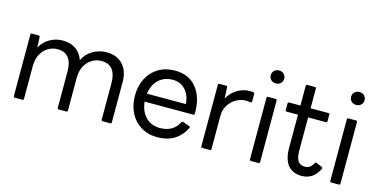

<svg xmlns="http://www.w3.org/2000/svg" viewBox="-73 -1086 2874 1461"><g transform="rotate(15 1364.5 -355.5)"><path d="M89 0Q78 0 78 -11V-495Q78 -505 89 -505H140Q151 -505 151 -495L155 -412Q180 -461 227.5 -488Q275 -515 329 -515Q390 -515 432.5 -486Q475 -457 492 -403Q517 -457 567 -486Q617 -515 675 -515Q756 -515 803 -465Q850 -415 850 -328V-11Q850 0 840 0H781Q770 0 770 -11V-295Q770 -441 654 -441Q616 -441 582 -421.5Q548 -402 526 -363Q504 -324 504 -267V-11Q504 0 494 0H435Q424 0 424 -11V-295Q424 -441 308 -441Q270 -441 236 -421.5Q202 -402 180 -363Q158 -324 158 -267V-11Q158 0 148 0Z M967 -253Q967 -329 997.5 -388.5Q1028 -448 1084 -481.5Q1140 -515 1214 -515Q1324 -515 1384.5 -439.5Q1445 -364 1443 -238Q1443 -227 1432 -227H1050Q1058 -151 1101.5 -107Q1145 -63 1214 -63Q1318 -63 1361 -148Q1365 -156 1375 -153L1425 -135Q1430 -133 1431.5 -129.5Q1433 -126 1431 -122Q1399 -56 1343.5 -23Q1288 10 1214 10Q1139 10 1083 -24Q1027 -58 997 -117.5Q967 -177 967 -253ZM1051 -290H1358Q1353 -360 1314.5 -401.5Q1276 -443 1214 -443Q1149 -443 1105 -402Q1061 -361 1051 -290Z M1566 0Q1555 0 1555 -11V-495Q1555 -505 1566 -505H1617Q1628 -505 1628 -495L1632 -408Q1660 -457 1705.5 -484.5Q1751 -512 1804 -512Q1824 -512 1831 -510Q1840 -509 1840 -499V-441Q1840 -431 1831 -431Q1825 -431 1814.5 -432.5Q1804 -434 1795 -434Q1754 -434 1717 -413Q1680 -392 1657.5 -355Q1635 -318 1635 -274V-11Q1635 0 1625 0Z M1925 -670Q1925 -692 1940 -706.5Q1955 -721 1978 -721Q2001 -721 2016 -706.5Q2031 -692 2031 -670Q2031 -648 2016 -633.5Q2001 -619 1978 -619Q1955 -619 1940 -633.5Q1925 -648 1925 -670ZM1949 0Q1938 0 1938 -11V-495Q1938 -505 1949 -505H2008Q2018 -505 2018 -495V-11Q2018 0 2008 0Z M2203 -175V-433H2114Q2104 -433 2104 -443V-495Q2104 -505 2114 -505H2203V-660Q2203 -670 2213 -670H2272Q2283 -670 2283 -660V-505H2423Q2433 -505 2433 -495V-443Q2433 -433 2423 -433H2283V-173Q2283 -116 2300.5 -90Q2318 -64 2356 -64Q2399 -64 2421 -110Q2426 -120 2435 -115L2480 -96Q2490 -91 2484 -79Q2440 10 2349 10Q2279 10 2241 -35.5Q2203 -81 2203 -175Z M2558 -670Q2558 -692 2573 -706.5Q2588 -721 2611 -721Q2634 -721 2649 -706.5Q2664 -692 2664 -670Q2664 -648 2649 -633.5Q2634 -619 2611 -619Q2588 -619 2573 -633.5Q2558 -648 2558 -670ZM2582 0Q2571 0 2571 -11V-495Q2571 -505 2582 -505H2641Q2651 -505 2651 -495V-11Q2651 0 2641 0Z"/></g></svg>

Font: LINE Seed Sans TH
Style: Regular
Weight: 400
Designer: Dalton Maag Ltd | Thai characters by Cadson Demak Co.,Ltd.
Foundry: Dalton Maag Ltd
Version: Version 1.002